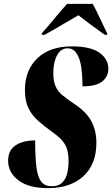

<svg xmlns="http://www.w3.org/2000/svg" viewBox="-20 -964 581 994"><path d="M227 10Q129 10 75.5 -30.5Q22 -71 22 -132Q22 -185 60 -211Q98 -237 162 -237Q162 -152 168.5 -99.5Q175 -47 193.5 -23.5Q212 0 248 0Q284 0 303 -19.5Q322 -39 328.5 -69Q335 -99 335 -130Q335 -172 325 -198Q315 -224 294.5 -244.5Q274 -265 242 -287Q208 -312 177.5 -338.5Q147 -365 128 -402.5Q109 -440 109 -498Q109 -600 173 -662Q237 -724 353 -724Q449 -724 495 -691Q541 -658 541 -608Q541 -568 509.5 -542.5Q478 -517 407 -517Q407 -549 404.5 -583.5Q402 -618 394 -647.5Q386 -677 370.5 -695.5Q355 -714 330 -714Q295 -714 275.5 -678Q256 -642 256 -586Q256 -543 268 -516.5Q280 -490 304.5 -470Q329 -450 366 -425Q427 -385 453 -336.5Q479 -288 479 -224Q479 -114 412 -52Q345 10 227 10ZM196 -791Q227 -826 261 -867Q295 -908 327 -944H460Q471 -925 485 -895Q499 -865 513 -836.5Q527 -808 535 -791V-784H522Q435 -846 386 -885Q366 -874 336 -856Q306 -838 273 -819Q240 -800 211 -784H196Z"/></svg>

Font: Noto Serif Display ExtraCondensed Black
Style: Italic
Weight: 900
Width: 2
Italic angle: -12°
Designer: Monotype Design Team
Foundry: Monotype Imaging Inc.
Version: Version 2.009